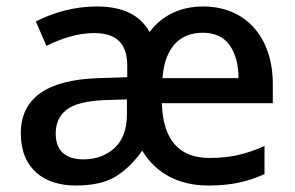

<svg xmlns="http://www.w3.org/2000/svg" viewBox="-20 -569 920 599"><path d="M613.8 -548.8C541 -548.8 484.4 -519.5 446.8 -469.2C416 -523.4 361.8 -548.8 282.2 -548.8C247.6 -548.8 213.4 -544.4 179.7 -535.6C146 -526.4 116.7 -515.1 91.8 -502L125 -425.8C170.4 -448.7 221.7 -465.8 273.9 -465.8C337.9 -465.8 377 -438.5 377 -363.8V-328.1L286.1 -325.2C125.5 -319.8 44.9 -262.2 44.9 -152.8C44.9 -41 119.6 9.8 215.8 9.8C268.6 9.8 310.5 0.5 341.3 -18.6C372.1 -37.6 399.4 -64.5 423.8 -99.1C466.8 -26.9 539.6 9.8 629.9 9.8C702.1 9.8 752 -2 805.2 -25.9V-113.8C750.5 -88.9 700.7 -76.2 633.8 -76.2C538.1 -76.2 488.3 -133.3 484.9 -247.1H831.1V-307.1C831.1 -452.6 746.6 -548.8 613.8 -548.8ZM612.8 -466.8C650.4 -466.8 678.2 -453.6 696.8 -427.7C714.8 -401.4 724.1 -367.2 724.1 -325.2H486.8C494.1 -418.5 538.6 -466.8 612.8 -466.8ZM376 -258.8V-211.9C376 -165.5 362.8 -130.4 336.9 -106.9C311 -83.5 278.8 -71.8 240.2 -71.8C188 -71.8 153.8 -95.7 153.8 -151.9C153.8 -184.1 165 -209 187.5 -226.6C210 -244.1 250 -254.4 307.1 -256.8Z"/></svg>

Font: Noto Reveo Sans
Style: Regular
Weight: 500
Designer: Monotype Design Team
Foundry: Monotype Imaging Inc.
Version: Version 2.007